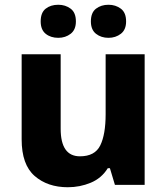

<svg xmlns="http://www.w3.org/2000/svg" viewBox="-20 -777 702 807"><path d="M588 -549H424V-297Q424 -212 401.5 -166Q379 -120 316 -120Q235 -120 235 -236V-549H71V-191Q71 -85 125.5 -37.5Q180 10 265 10Q316 10 361.5 -9Q407 -28 433 -70H442L463 0H588ZM362 -687Q362 -652 383.5 -635Q405 -618 436 -618Q466 -618 488 -635Q510 -652 510 -687Q510 -724 488 -740.5Q466 -757 436 -757Q405 -757 383.5 -740.5Q362 -724 362 -687ZM151 -687Q151 -652 172 -635Q193 -618 225 -618Q255 -618 277 -635Q299 -652 299 -687Q299 -724 277 -740.5Q255 -757 225 -757Q193 -757 172 -740.5Q151 -724 151 -687Z"/></svg>

Font: Noto Sans UI Extra
Style: Regular
Weight: 800
Designer: Monotype Design Team
Foundry: Monotype Imaging Inc.
Version: Version 1.901